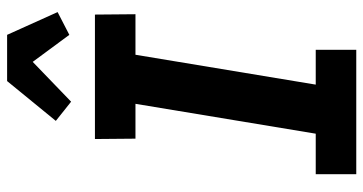

<svg xmlns="http://www.w3.org/2000/svg" viewBox="-261 -761 1022 540"><g transform="rotate(-90 250.0 -491.0)"><path d="M30 0V-114H144L228 -621H130L129 -735H479L480 -621H366L282 -114H380V0ZM234 -802 180 -845 292 -982H422L486 -840L422 -807L346 -910Z"/></g></svg>

Font: Iosevka Heavy Oblique
Style: Regular
Weight: 900
Italic angle: -9°
Monospace: yes
Designer: Belleve Invis
Foundry: Belleve Invis
Version: Version 32.5.0; ttfautohint (v1.8.4)